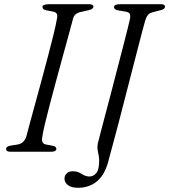

<svg xmlns="http://www.w3.org/2000/svg" viewBox="-20 -720 803 911"><path d="M181 -72Q173 -38 200 -34L229.5 -28.5Q247.5 -25 247.5 -13.5Q247.5 -7 240.8 -3.5Q234 0 224 0H29Q9 0 9 -13Q8 -25 29.5 -29L62 -34Q93.5 -38.5 105 -72.5Q111 -96 122.5 -138.5Q134 -181 148.8 -234.8Q163.5 -288.5 179.2 -346.2Q195 -404 209.2 -458.8Q223.5 -513.5 234.5 -558.2Q245.5 -603 250 -630Q253.5 -645.5 249.8 -653.8Q246 -662 231.5 -665L200 -671Q181.5 -675 181.5 -686.5Q181.5 -700 212 -700H403.5Q423 -700 423 -688.5Q423 -676.5 400 -671.5L365 -663.5Q334.5 -658 327 -633Q319.5 -604.5 306.8 -558Q294 -511.5 278.5 -454.8Q263 -398 247 -339.2Q231 -280.5 217 -226.8Q203 -173 193.2 -132.2Q183.5 -91.5 181 -72ZM669 -622.5Q666 -613.5 657 -579Q648 -544.5 634.5 -492.5Q621 -440.5 605.2 -379.2Q589.5 -318 573.2 -254.8Q557 -191.5 542 -134.2Q527 -77 515.2 -33.5Q503.5 10 497.5 31.5Q481 104.5 443 137.8Q405 171 351 171Q318 171 302 158.2Q286 145.5 286 127.5Q286 113 296.5 102.8Q307 92.5 326.5 92.5Q348 92.5 367 105Q386 117.5 404.5 117.5Q423 117.5 436.8 101.2Q450.5 85 450.5 43Q450.5 23 444.5 -1Q438.5 -25 449 -58.5Q450.5 -64.5 458.5 -95.5Q466.5 -126.5 479.2 -174.2Q492 -222 506.8 -278.5Q521.5 -335 536.2 -391.8Q551 -448.5 563.8 -498.2Q576.5 -548 585.2 -582.2Q594 -616.5 596 -627Q600 -646.5 595.8 -654.5Q591.5 -662.5 574.5 -665L539.5 -671Q521 -675 521 -686Q521 -700 548 -700H743.5Q763 -700 763 -688.5Q763 -676.5 743 -672L711 -663.5Q693 -659.5 684.5 -651.8Q676 -644 669 -622.5Z"/></svg>

Font: Fraunces 9pt S000 Light
Style: Italic
Weight: 300
Italic angle: -16°
Version: Version 1.000; ttfautohint (v1.8.3)